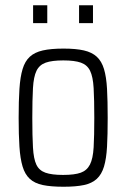

<svg xmlns="http://www.w3.org/2000/svg" viewBox="-20 -703 481 731"><path d="M222 8Q174 8 143 1.5Q112 -5 93.5 -22Q75 -39 66 -69Q57 -99 54 -144.5Q51 -190 51 -254Q51 -319 54 -364.5Q57 -410 66 -440Q75 -470 93.5 -487Q112 -504 143 -511Q174 -518 222 -518Q269 -518 299.5 -511Q330 -504 348.5 -487Q367 -470 376 -440Q385 -410 387.5 -364.5Q390 -319 390 -254Q390 -190 387.5 -144.5Q385 -99 376 -69Q367 -39 348.5 -22Q330 -5 299.5 1.5Q269 8 222 8ZM220 -37Q264 -37 287.5 -45.5Q311 -54 322.5 -76.5Q334 -99 336.5 -142Q339 -185 339 -254Q339 -324 336.5 -367.5Q334 -411 323 -433.5Q312 -456 288 -464.5Q264 -473 221 -473Q178 -473 154 -464.5Q130 -456 119 -433.5Q108 -411 105.5 -367.5Q103 -324 103 -254Q103 -185 105.5 -141.5Q108 -98 118.5 -76Q129 -54 153 -45.5Q177 -37 220 -37ZM106 -615V-683H160V-615ZM281 -615V-683H334V-615Z"/></svg>

Font: Saira Condensed Light
Style: Regular
Weight: 300
Width: 3
Designer: Hector Gatti with collaboration of the Omnibus-Type team
Foundry: Omnibus-Type
Version: Version 1.101